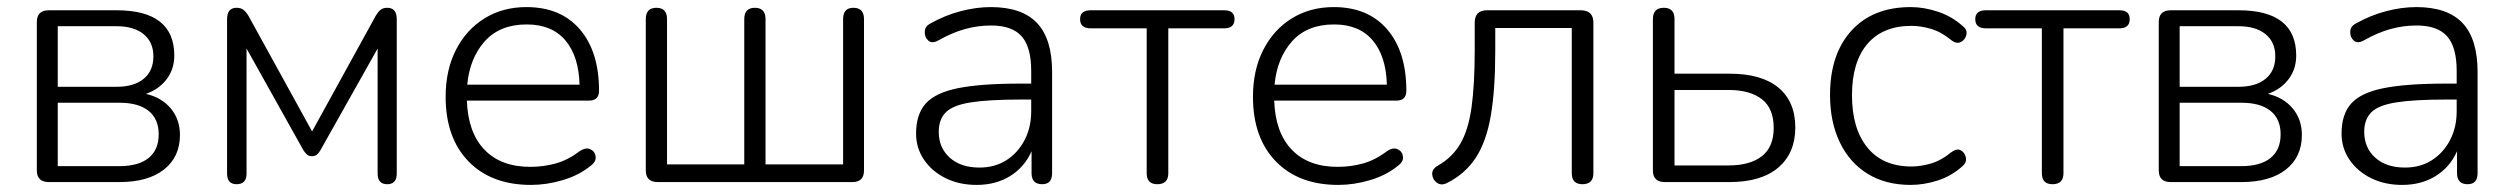

<svg xmlns="http://www.w3.org/2000/svg" viewBox="-20 -514 7096 542"><path d="M118 0Q84 0 84 -33V-452Q84 -485 118 -485H309Q472 -485 472 -357Q472 -319 450.5 -290.5Q429 -262 392 -249Q436 -239 462 -208Q488 -177 488 -133Q488 -71 443 -35.5Q398 0 317 0ZM143 -269H309Q358 -269 385.5 -291.5Q413 -314 413 -355Q413 -395 385.5 -417.5Q358 -440 309 -440H143ZM143 -45H317Q371 -45 399.5 -68Q428 -91 428 -135Q428 -178 399.5 -201Q371 -224 317 -224H143Z M648 6Q621 6 621 -24V-460Q621 -492 648 -492Q660 -492 667.5 -486Q675 -480 681 -470L861 -143L1041 -470Q1047 -480 1054 -486Q1061 -492 1073 -492Q1100 -492 1100 -460V-24Q1100 6 1073 6Q1046 6 1046 -24V-377L884 -89Q880 -82 874.5 -77.5Q869 -73 861 -73Q852 -73 847 -77.5Q842 -82 837 -89L676 -377V-24Q676 6 648 6Z M1479 8Q1367 8 1302.5 -58.5Q1238 -125 1238 -241Q1238 -316 1267 -373Q1296 -430 1347.5 -462Q1399 -494 1466 -494Q1563 -494 1617 -431Q1671 -368 1671 -258Q1671 -230 1643 -230H1298Q1301 -140 1347.5 -91.5Q1394 -43 1477 -43Q1514 -43 1548.5 -52.5Q1583 -62 1616 -87Q1634 -99 1647 -92.5Q1660 -86 1661.5 -71.5Q1663 -57 1646 -45Q1614 -19 1568.5 -5.5Q1523 8 1479 8ZM1467 -445Q1391 -445 1348.5 -397.5Q1306 -350 1299 -275H1616Q1614 -355 1576 -400Q1538 -445 1467 -445Z M1837 0Q1803 0 1803 -33V-460Q1803 -492 1833 -492Q1863 -492 1863 -460V-50H2081V-460Q2081 -492 2111 -492Q2141 -492 2141 -460V-50H2360V-460Q2360 -492 2389 -492Q2419 -492 2419 -460V-33Q2419 0 2386 0Z M2737 8Q2688 8 2649.5 -11Q2611 -30 2588.5 -63Q2566 -96 2566 -137Q2566 -191 2593 -221.5Q2620 -252 2684 -265Q2748 -278 2860 -278H2891V-314Q2891 -381 2864 -411.5Q2837 -442 2778 -442Q2740 -442 2704 -432Q2668 -422 2629 -400Q2611 -390 2600.5 -399.5Q2590 -409 2590.5 -424.5Q2591 -440 2607 -448Q2648 -471 2692 -482.5Q2736 -494 2777 -494Q2865 -494 2907.5 -449Q2950 -404 2950 -311V-25Q2950 6 2922 6Q2892 6 2892 -25V-87Q2872 -42 2831.5 -17Q2791 8 2737 8ZM2745 -41Q2788 -41 2820.5 -61.5Q2853 -82 2872 -118Q2891 -154 2891 -200V-233H2861Q2771 -233 2720.5 -225Q2670 -217 2650 -197Q2630 -177 2630 -142Q2630 -97 2661 -69Q2692 -41 2745 -41Z M3247 6Q3217 6 3217 -25V-434H3059Q3029 -434 3029 -460Q3029 -485 3059 -485H3436Q3465 -485 3465 -460Q3465 -434 3436 -434H3278V-25Q3278 6 3247 6Z M3758 8Q3646 8 3581.5 -58.5Q3517 -125 3517 -241Q3517 -316 3546 -373Q3575 -430 3626.5 -462Q3678 -494 3745 -494Q3842 -494 3896 -431Q3950 -368 3950 -258Q3950 -230 3922 -230H3577Q3580 -140 3626.5 -91.5Q3673 -43 3756 -43Q3793 -43 3827.5 -52.5Q3862 -62 3895 -87Q3913 -99 3926 -92.5Q3939 -86 3940.5 -71.5Q3942 -57 3925 -45Q3893 -19 3847.5 -5.5Q3802 8 3758 8ZM3746 -445Q3670 -445 3627.5 -397.5Q3585 -350 3578 -275H3895Q3893 -355 3855 -400Q3817 -445 3746 -445Z M4447 6Q4417 6 4417 -25V-435H4201V-371Q4201 -261 4188.5 -188Q4176 -115 4146.5 -69.5Q4117 -24 4066 2Q4049 11 4036.5 2Q4024 -7 4023 -22Q4022 -37 4040 -47Q4080 -70 4102.5 -108.5Q4125 -147 4134 -211Q4143 -275 4143 -373V-450Q4143 -485 4178 -485H4442Q4478 -485 4478 -450V-25Q4478 6 4447 6Z M4680 0Q4646 0 4646 -33V-460Q4646 -492 4677 -492Q4707 -492 4707 -460V-306H4862Q4953 -306 5000.5 -266.5Q5048 -227 5048 -154Q5048 -82 5000 -41Q4952 0 4862 0ZM4707 -47H4860Q4920 -47 4953.5 -73Q4987 -99 4987 -153Q4987 -208 4953.5 -234Q4920 -260 4860 -260H4707Z M5374 8Q5303 8 5252 -23.5Q5201 -55 5173.5 -112.5Q5146 -170 5146 -246Q5146 -361 5206.5 -427.5Q5267 -494 5374 -494Q5411 -494 5450.5 -481Q5490 -468 5521 -440Q5534 -430 5531 -416Q5528 -402 5515.5 -395.5Q5503 -389 5488 -401Q5460 -424 5431 -432.5Q5402 -441 5376 -441Q5295 -441 5251.5 -390Q5208 -339 5208 -245Q5208 -151 5251.5 -97.5Q5295 -44 5376 -44Q5402 -44 5431 -52.5Q5460 -61 5488 -84Q5504 -96 5515.5 -89.5Q5527 -83 5529.5 -69Q5532 -55 5520 -45Q5489 -17 5450 -4.5Q5411 8 5374 8Z M5774 6Q5744 6 5744 -25V-434H5586Q5556 -434 5556 -460Q5556 -485 5586 -485H5963Q5992 -485 5992 -460Q5992 -434 5963 -434H5805V-25Q5805 6 5774 6Z M6108 0Q6074 0 6074 -33V-452Q6074 -485 6108 -485H6299Q6462 -485 6462 -357Q6462 -319 6440.5 -290.5Q6419 -262 6382 -249Q6426 -239 6452 -208Q6478 -177 6478 -133Q6478 -71 6433 -35.5Q6388 0 6307 0ZM6133 -269H6299Q6348 -269 6375.5 -291.5Q6403 -314 6403 -355Q6403 -395 6375.5 -417.5Q6348 -440 6299 -440H6133ZM6133 -45H6307Q6361 -45 6389.5 -68Q6418 -91 6418 -135Q6418 -178 6389.5 -201Q6361 -224 6307 -224H6133Z M6761 8Q6712 8 6673.5 -11Q6635 -30 6612.5 -63Q6590 -96 6590 -137Q6590 -191 6617 -221.5Q6644 -252 6708 -265Q6772 -278 6884 -278H6915V-314Q6915 -381 6888 -411.5Q6861 -442 6802 -442Q6764 -442 6728 -432Q6692 -422 6653 -400Q6635 -390 6624.5 -399.5Q6614 -409 6614.5 -424.5Q6615 -440 6631 -448Q6672 -471 6716 -482.5Q6760 -494 6801 -494Q6889 -494 6931.5 -449Q6974 -404 6974 -311V-25Q6974 6 6946 6Q6916 6 6916 -25V-87Q6896 -42 6855.5 -17Q6815 8 6761 8ZM6769 -41Q6812 -41 6844.5 -61.5Q6877 -82 6896 -118Q6915 -154 6915 -200V-233H6885Q6795 -233 6744.5 -225Q6694 -217 6674 -197Q6654 -177 6654 -142Q6654 -97 6685 -69Q6716 -41 6769 -41Z"/></svg>

Font: Nunito Light
Style: Regular
Weight: 300
Designer: Vernon Adams
Foundry: Vernon Adams
Version: Version 3.601; ttfautohint (v1.8.2.53-6de2)